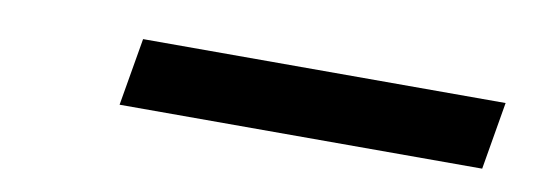

<svg xmlns="http://www.w3.org/2000/svg" viewBox="-26 -447 652 232"><g transform="rotate(10 300.0 -330.5)"><path d="M123 -289.1 137.2 -372.1H582L567.9 -289.1Z"/></g></svg>

Font: Office Code Pro Medium Italic
Style: Regular
Weight: 500
Italic angle: -9°
Designer: Nathan Rutzky & Paul D. Hunt
Foundry: Adobe Systems Incorporated
Version: Version 1.004;PS 001.004;hotconv 1.0.70;makeotf.lib2.5.58329